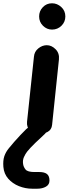

<svg xmlns="http://www.w3.org/2000/svg" viewBox="-87 -816 449 1168"><path d="M150.5 0Q120 0 97 -20.8Q74 -41.5 77.5 -75.5L119.5 -471Q122 -502 146 -521.5Q170 -541 197.5 -541Q227 -541 251.2 -516.5Q275.5 -492 271.5 -454L230 -57Q227 -26 201.5 -13Q176 0 150.5 0ZM229.5 -636Q198 -636 174.5 -659.2Q151 -682.5 151 -716Q151 -748.5 173.5 -772.2Q196 -796 229.5 -796Q261 -796 285.8 -773.2Q310.5 -750.5 310.5 -716Q310.5 -682.5 286.8 -659.2Q263 -636 229.5 -636ZM108.5 332Q67.5 332 28.5 316.5Q-10.5 301 -36.8 271.2Q-63 241.5 -66.5 199Q-69.5 160.5 -60.8 134.5Q-52 108.5 -32.5 85Q-19 68 -0.5 47Q18 26 37.2 5.5Q56.5 -15 72.5 -30.5Q86 -43.5 102 -50.2Q118 -57 140 -57Q156.5 -57 173 -49Q189.5 -41 195.2 -28Q201 -15 184.5 0Q159.5 22.5 127.8 53.2Q96 84 78 106.5Q67.5 120 58.8 139.2Q50 158.5 53.5 181.5Q56 200 68.5 215.2Q81 230.5 123 230.5H152.5Q182.5 230.5 198 242Q213.5 253.5 214 281Q214.5 307 192.5 319.5Q170.5 332 140 332Z"/></svg>

Font: Edu NSW ACT Hand Pre
Style: Regular
Weight: 400
Designer: Tina and Corey Anderson, Eben Sorkin, Mirko Velimirovic
Foundry: Sorkin Type Co.
Version: Version 2.000